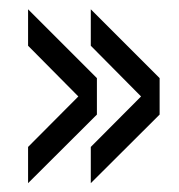

<svg xmlns="http://www.w3.org/2000/svg" viewBox="-20 -524 396 424"><path d="M180.5 -119.5 332.5 -271V-351.5L180.5 -503.5V-423L291.5 -311L180.5 -199.5ZM42 -119.5 194 -271V-351.5L42 -503.5V-423L153 -311L42 -199.5Z"/></svg>

Font: Big Shoulders Stencil Text
Style: Regular
Weight: 400
Designer: Patric King
Foundry: XO Type Co
Version: Version 1.000